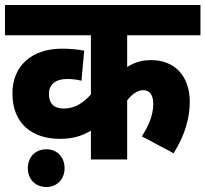

<svg xmlns="http://www.w3.org/2000/svg" viewBox="-20 -642 827 773"><path d="M787 -500V-622H0V-500H346V-262C318 -230 283 -205 237 -205C208 -205 177 -216 177 -264C177 -302 204 -324 250 -324C272 -324 292 -321 308 -317L319 -438C295 -443 263 -446 229 -446C106 -446 30 -375 30 -266C30 -143 111 -83 221 -83C272 -83 309 -94 346 -116V0H492V-238C510 -261 533 -279 556 -279C581 -279 597 -263 597 -223C597 -178 578 -135 551 -93L679 -25C726 -100 744 -169 744 -232C744 -338 681 -400 589 -400C550 -400 521 -391 492 -372V-500ZM92 35C92 79 122 111 167 111C210 111 240 79 240 35C240 -9 210 -41 167 -41C122 -41 92 -9 92 35Z"/></svg>

Font: Noto Sans SemiCondensed ExtraBold
Style: Italic
Weight: 800
Width: 4
Italic angle: -12°
Designer: Monotype Design Team
Foundry: Monotype Imaging Inc.
Version: Version 2.013